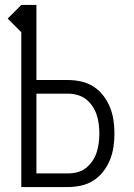

<svg xmlns="http://www.w3.org/2000/svg" viewBox="-20 -755 540 775"><path d="M66 0V-625L11 -680L66 -735H127V-432H254Q281 -432 308 -426Q335 -420 357.5 -405.5Q380 -391 397 -369Q414 -347 424 -322Q434 -297 438 -270Q442 -243 442 -216Q442 -189 438 -162Q434 -135 424 -110Q414 -85 397 -63Q380 -41 357.5 -26.5Q335 -12 308 -6Q281 0 254 0ZM127 -55H254Q274 -55 293 -60Q312 -65 327 -77Q342 -89 353 -105Q364 -121 370 -139.5Q376 -158 378.5 -177.5Q381 -197 381 -216Q381 -235 378.5 -254.5Q376 -274 370 -292Q364 -310 353 -326.5Q342 -343 327 -354.5Q312 -366 293 -371.5Q274 -377 254 -377H127Z"/></svg>

Font: Iosevka Term Light
Style: Regular
Weight: 300
Monospace: yes
Designer: Belleve Invis
Foundry: Belleve Invis
Version: Version 9.0.1; ttfautohint (v1.8.3)